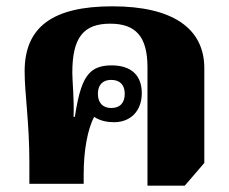

<svg xmlns="http://www.w3.org/2000/svg" viewBox="-20 -582 725 608"><path d="M447 6H565L627 -66V-366C627 -492 527 -562 336 -562C146 -562 58 -496 58 -356C58 -285 73 -195 73 -68V0H245V-32C245 -107 258 -174 278 -212C299 -198 323 -195 341 -195C394 -195 429 -231 429 -287C429 -344 395 -375 333 -375C300 -375 277 -366 262 -349C242 -327 229 -290 217 -212H213C215 -271 209 -324 209 -352C209 -464 245 -507 329 -507C410 -507 447 -466 447 -369ZM332 -240C306 -240 290 -256 290 -285C290 -314 306 -329 332 -329C359 -329 375 -314 375 -285C375 -255 359 -240 332 -240Z"/></svg>

Font: Noto Serif Thai Black
Style: Regular
Weight: 900
Designer: Monotype Design Team
Foundry: Monotype Imaging Inc.
Version: Version 2.002